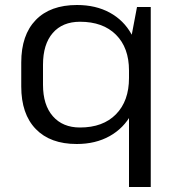

<svg xmlns="http://www.w3.org/2000/svg" viewBox="-20 -568 707 768"><path d="M287 8Q181 8 123 -52Q65 -112 65 -222V-318Q65 -428 123 -488Q181 -548 288 -548Q363 -548 419 -517.5Q475 -487 506 -431Q537 -375 537 -298V-247Q537 -170 506 -112.5Q475 -55 418.5 -23.5Q362 8 287 8ZM300 -58Q392 -58 444 -111Q496 -164 496 -256V-286Q496 -377 444 -429Q392 -481 300 -481Q230 -481 191 -436Q152 -391 152 -309V-229Q152 -148 191.5 -103Q231 -58 300 -58ZM583 -540V180H496V-371L528 -540Z"/></svg>

Font: Pathway Extreme
Style: Regular
Weight: 400
Designer: Eduardo Rodriguez Tunni
Foundry: Eduardo Rodriguez Tunni
Version: Version 1.001;gftools[0.9.26]